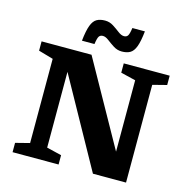

<svg xmlns="http://www.w3.org/2000/svg" viewBox="-130 -1059 1171 1185"><g transform="rotate(15 456.0 -466.0)"><path d="M144.5 -82.5V-620.5L50.5 -647.5V-707H369.5L670.5 -168.5V-624.5L575.5 -647.5V-707H869V-647.5L779.5 -624.5V0H568L253.5 -566.5V-82.5L348.5 -59.5V0H54.5V-59.5ZM650.5 -931.5Q643.5 -866 630.8 -832.2Q618 -798.5 596.8 -786.5Q575.5 -774.5 544 -774.5Q515 -774.5 490.5 -790.2Q466 -806 445.5 -821.8Q425 -837.5 408 -837.5Q391.5 -837.5 383.5 -826Q375.5 -814.5 370 -775.5H290Q297 -841 309.8 -874.8Q322.5 -908.5 343.8 -920.5Q365 -932.5 396.5 -932.5Q425.5 -932.5 450 -916.8Q474.5 -901 495 -885.2Q515.5 -869.5 533 -869.5Q549 -869.5 557 -881Q565 -892.5 570.5 -931.5Z"/></g></svg>

Font: Newsreader Caption SemiBold
Style: Regular
Weight: 600
Designer: Hugues Gentile
Foundry: Production Type
Version: Version 1.001